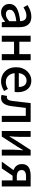

<svg xmlns="http://www.w3.org/2000/svg" viewBox="1503 -2107 618 3664"><g transform="rotate(90 1812.0 -275.0)"><path d="M217 14Q170 14 133.5 -6Q97 -26 76 -62Q55 -98 55 -146Q55 -235 133.5 -283.5Q212 -332 384 -351Q383 -383 374 -410Q365 -437 342.5 -453.5Q320 -470 279 -470Q236 -470 196 -453Q156 -436 120 -414L77 -492Q106 -510 141 -526.5Q176 -543 216 -553.5Q256 -564 299 -564Q368 -564 412 -536.5Q456 -509 477.5 -457Q499 -405 499 -331V0H405L396 -63H392Q355 -31 311 -8.5Q267 14 217 14ZM252 -78Q288 -78 319 -94.5Q350 -111 384 -143V-277Q303 -268 255 -250.5Q207 -233 186.5 -209.5Q166 -186 166 -155Q166 -114 191 -96Q216 -78 252 -78Z M662 0V-551H777V-335H1013V-551H1129V0H1013V-234H777V0Z M1532 14Q1457 14 1396 -20.5Q1335 -55 1299 -119.5Q1263 -184 1263 -275Q1263 -342 1284 -395.5Q1305 -449 1341 -486.5Q1377 -524 1422 -544Q1467 -564 1514 -564Q1587 -564 1637 -531.5Q1687 -499 1713 -440.5Q1739 -382 1739 -304Q1739 -287 1737.5 -271.5Q1736 -256 1733 -245H1376Q1381 -193 1403.5 -155.5Q1426 -118 1462.5 -97.5Q1499 -77 1546 -77Q1583 -77 1615 -88Q1647 -99 1677 -118L1717 -45Q1679 -20 1632.5 -3Q1586 14 1532 14ZM1375 -325H1639Q1639 -395 1607.5 -434Q1576 -473 1516 -473Q1482 -473 1452 -456Q1422 -439 1401.5 -406Q1381 -373 1375 -325Z M1846 14Q1830 14 1817 11Q1804 8 1791 4L1811 -101Q1817 -100 1823.5 -98.5Q1830 -97 1837 -97Q1864 -97 1882 -122Q1900 -147 1907 -203Q1918 -290 1927.5 -377Q1937 -464 1947 -551H2307V0H2191V-458H2039Q2030 -387 2022 -315.5Q2014 -244 2004 -172Q1991 -81 1952 -33.5Q1913 14 1846 14Z M2480 0V-551H2592V-345Q2592 -303 2588.5 -250Q2585 -197 2581 -145H2585Q2600 -170 2620 -203.5Q2640 -237 2655 -262L2842 -551H2948V0H2836V-205Q2836 -248 2840 -300.5Q2844 -353 2848 -406H2843Q2828 -381 2808 -347Q2788 -313 2773 -289L2586 0Z M3423 0V-206H3334Q3293 -206 3253 -215.5Q3213 -225 3181 -246Q3149 -267 3130 -300.5Q3111 -334 3111 -381Q3111 -444 3139.5 -481.5Q3168 -519 3218 -535Q3268 -551 3330 -551H3538V0ZM3348 -287H3423V-463H3348Q3289 -463 3257 -442.5Q3225 -422 3225 -378Q3225 -335 3257 -311Q3289 -287 3348 -287ZM3065 0 3256 -265 3351 -233 3194 0Z"/></g></svg>

Font: Noto Sans KR Medium
Style: Regular
Weight: 500
Designer: Ryoko NISHIZUKA  (kana, bopomofo & ideographs); Paul D. Hunt (Latin, Greek & Cyrillic); Sandoll Communications , Soo-you
Foundry: Adobe
Version: Version 2.004-H2;hotconv 1.0.118;makeotfexe 2.5.65603